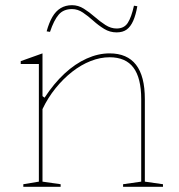

<svg xmlns="http://www.w3.org/2000/svg" viewBox="-20 -721 689 741"><path d="M609 -10V0H455V-10L525 -20V-338Q525 -420 495 -460Q465 -500 403 -500Q367 -500 330 -485.5Q293 -471 258.5 -444Q224 -417 194.5 -380.5Q165 -344 144 -300V-20L214 -10V0H70V-10L130 -20V-474H60V-485L144 -515V-350L152 -344Q188 -399 229 -437Q270 -475 314.5 -495Q359 -515 403 -515Q437 -515 462.5 -504Q488 -493 505 -471Q522 -449 530.5 -416Q539 -383 539 -338V-20ZM430 -596Q404 -596 382 -609.5Q360 -623 340 -641Q320 -659 300 -672.5Q280 -686 258 -686Q225 -686 206.5 -664.5Q188 -643 173 -598L160 -600Q169 -633 182 -655.5Q195 -678 214 -689.5Q233 -701 258 -701Q282 -701 303.5 -687.5Q325 -674 345.5 -656Q366 -638 387 -624.5Q408 -611 430 -611Q459 -611 473 -632.5Q487 -654 497 -699L510 -697Q504 -663 494 -640.5Q484 -618 469 -607Q454 -596 430 -596Z"/></svg>

Font: Kalnia Thin Thin
Style: Regular
Weight: 250
Version: Version 1.105